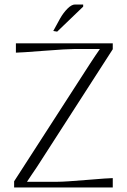

<svg xmlns="http://www.w3.org/2000/svg" viewBox="-20 -823 556 843"><path d="M345.2 -793.9 231 -684.1 213.9 -687 244.1 -742.2Q258.3 -767.1 276.4 -785.2Q294.4 -803.2 309.1 -803.2H345.2ZM49.8 -632.8H475.1V-606.9L142.1 -89.8Q138.2 -84 120.1 -57.4Q102.1 -30.8 99.1 -25.9V-24.9H232.9Q265.1 -24.9 360.8 -33Q456.5 -41 475.1 -41V0H42V-26.9L375 -543Q380.9 -552.7 398.4 -578.4Q416 -604 418 -606.9V-607.9H308.1Q275.9 -607.9 172.1 -599.9Q68.4 -591.8 49.8 -591.8Z"/></svg>

Font: Resagokr
Style: Light
Weight: 300
Designer: gluk
Foundry: gluk
Version: Version 0.95